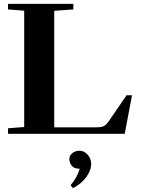

<svg xmlns="http://www.w3.org/2000/svg" viewBox="-20 -683 724 980"><path d="M21 0V-28.3L103.5 -34.7V-628.4L21 -634.8V-663.1H354.5V-634.8L256.8 -627.9V-33.2H475.6Q498.5 -33.2 511 -40Q523.4 -46.9 536.6 -66.4L626 -196.8H653.8L616.7 0ZM352.1 277.3 340.3 262.2Q372.6 225.1 387.2 178.2H385.7Q357.9 178.2 345.9 162.6Q334 147 334 128.9Q334 111.3 348.9 98.9Q363.8 86.4 386.2 86.4Q409.7 86.4 427.5 106.7Q445.3 127 445.3 152.3Q445.3 187 419.7 221.7Q394 256.3 352.1 277.3Z"/></svg>

Font: Elstob
Style: Bold
Weight: 700
Designer: Peter S. Baker
Version: Version 1.015